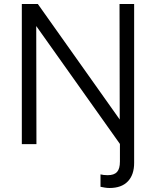

<svg xmlns="http://www.w3.org/2000/svg" viewBox="-20 -720 779 959"><path d="M527 219Q515 219 503.5 217Q492 215 482 213V151Q497 155 518 155Q550 155 564.5 139Q579 123 579 87V-1L161 -590L162 0H89V-700H169L578 -123L577 -700H650V94Q650 153 618.5 186Q587 219 527 219Z"/></svg>

Font: Red Hat Text
Style: Regular
Weight: 400
Designer: Pentagram, MCKL
Foundry: MCKL
Version: Version 1.030